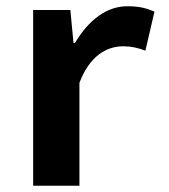

<svg xmlns="http://www.w3.org/2000/svg" viewBox="-20 -594 540 614"><path d="M86 0H234V-329C266 -414 320 -446 374 -446C400 -446 421 -441 445 -432L474 -557C448 -567 430 -574 387 -574C322 -574 264 -531 220 -457H215L205 -562H86Z"/></svg>

Font: Noto Sans Mono CJK HK
Style: Bold
Weight: 700
Designer: Ryoko NISHIZUKA 西塚涼子 (kana, bopomofo & ideographs); Paul D. Hunt (Latin, Greek & Cyrillic); Sandoll Communications 산돌커뮤니
Foundry: Adobe
Version: Version 2.004;hotconv 1.0.118;makeotfexe 2.5.65603